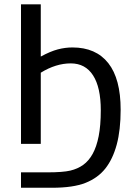

<svg xmlns="http://www.w3.org/2000/svg" viewBox="-20 -679 640 906"><path d="M79.1 134.3H202.1Q276.9 134.3 311.8 126Q346.7 117.7 372.8 98.9Q398.9 80.1 417.2 47.1Q435.5 14.2 445.6 -36.4Q455.6 -86.9 455.6 -158.7Q455.6 -266.6 419.2 -323.2Q382.8 -379.9 314 -379.9Q243.7 -379.9 172.4 -335.9V0H79.1V-658.7H172.4V-412.1Q218.3 -437 252.9 -446Q287.6 -455.1 321.8 -455.1Q432.6 -455.1 491 -381.1Q549.3 -307.1 549.3 -161.6Q549.3 -65.4 530.8 3.2Q512.2 71.8 477.1 116.2Q441.9 160.6 383.8 183.8Q325.7 207 225.1 207H79.1Z"/></svg>

Font: Courier New
Style: Regular
Weight: 400
Designer: Steve Matteson
Foundry: Ascender Corporation
Version: Version 2.00.3